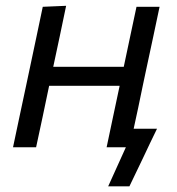

<svg xmlns="http://www.w3.org/2000/svg" viewBox="-20 -520 626 678"><path d="M26 0Q37.5 -55 48.5 -106.5Q59.5 -158 72.5 -219L83 -268.5Q97.5 -336 108.5 -389Q119.5 -441.5 131 -496L213.5 -499.5Q202 -443.5 191 -391.8Q180 -340 168 -284H417Q430 -345.5 440.5 -395Q451 -444.5 462 -496H543.5Q532 -441.5 520.8 -388.8Q509.5 -336 495 -268.5L484.5 -219Q475.5 -176.5 468 -139.5Q460 -102 452 -65.5H534.5Q522 -40 509.5 -13.8Q497 12.5 485 38L461 88L437 138H362L424.5 0H356.5Q368 -55 379 -106.5Q390 -157.5 402.5 -217H153.5Q141 -156.5 130.2 -105.8Q119.5 -55 107.5 0Z"/></svg>

Font: Heraclito
Style: Italic
Weight: 400
Italic angle: -12°
Designer: Kostas Bartsokas (font) & Cristiano Sobral (main changes)
Foundry: Kostas Bartsokas (font) & Cristiano Sobral (main changes)
Version: Version 1.00;July 8, 2020;FontCreator 13.0.0.2655 64-bit